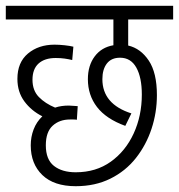

<svg xmlns="http://www.w3.org/2000/svg" viewBox="-20 -642 617 662"><path d="M241 -48Q311 -48 362 -84.5Q413 -121 441 -182Q469 -243 469 -316Q469 -375 450 -409Q431 -443 394 -443Q364 -443 348.5 -423Q333 -403 333 -369Q333 -283 433 -251L412 -208Q346 -232 314.5 -273Q283 -314 283 -369Q283 -416 306.5 -447.5Q330 -479 371 -486V-575H0V-622H577V-575H422V-485Q465 -475 493 -433Q521 -391 521 -314Q521 -254 502.5 -198Q484 -142 448.5 -97Q413 -52 360.5 -26Q308 0 241 0Q166 0 126 -38.5Q86 -77 86 -141Q86 -170 96 -196Q106 -222 126 -241Q88 -260 64 -292.5Q40 -325 40 -370Q40 -427 76.5 -457.5Q113 -488 168 -488Q184 -488 202.5 -486Q221 -484 233 -481L229 -435Q217 -438 203 -440Q189 -442 172 -442Q134 -442 113 -423Q92 -404 92 -367Q92 -330 114 -307.5Q136 -285 170 -271Q191 -278 217 -278Q225 -278 234 -277Q243 -276 248 -276L245 -229Q240 -230 233 -230Q226 -230 221 -230Q185 -230 161.5 -208.5Q138 -187 138 -141Q138 -92 166 -70Q194 -48 241 -48Z"/></svg>

Font: Noto Sans Condensed Light
Style: Regular
Weight: 300
Width: 3
Designer: Monotype Design Team
Foundry: Monotype Imaging Inc.
Version: Version 2.013; ttfautohint (v1.8.4.7-5d5b)